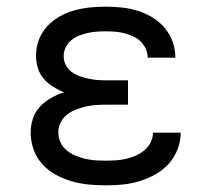

<svg xmlns="http://www.w3.org/2000/svg" viewBox="-20 -548 640 576"><path d="M297 8Q272 8 246 5.5Q220 3 195.5 -4Q171 -11 148 -23.5Q125 -36 107.5 -55Q90 -74 81 -99Q72 -124 72 -150Q72 -171 78.5 -191.5Q85 -212 99.5 -227.5Q114 -243 133 -254Q152 -265 172 -271Q155 -278 139 -288Q123 -298 111 -312Q99 -326 93.5 -344Q88 -362 88 -381Q88 -405 96.5 -428Q105 -451 121 -468.5Q137 -486 158 -498Q179 -510 202 -516.5Q225 -523 249 -525.5Q273 -528 297 -528Q321 -528 345 -525.5Q369 -523 392 -516Q415 -509 436 -496.5Q457 -484 473 -465.5Q489 -447 497.5 -424Q506 -401 506 -377V-375H423V-376Q423 -389 417 -402Q411 -415 401 -424.5Q391 -434 378 -439.5Q365 -445 352 -448.5Q339 -452 325 -453Q311 -454 297 -454Q284 -454 270 -453Q256 -452 243 -449Q230 -446 217 -441Q204 -436 193.5 -427Q183 -418 177 -405.5Q171 -393 171 -380Q171 -366 177 -353.5Q183 -341 194.5 -332.5Q206 -324 219 -319.5Q232 -315 245.5 -312Q259 -309 272.5 -308Q286 -307 300 -307H364V-234H300Q284 -234 268.5 -233Q253 -232 238 -228.5Q223 -225 208.5 -219.5Q194 -214 181.5 -204.5Q169 -195 162 -180.5Q155 -166 155 -151Q155 -135 161.5 -121Q168 -107 180 -97Q192 -87 206.5 -81Q221 -75 236 -71.5Q251 -68 266.5 -67Q282 -66 297 -66Q313 -66 328 -67Q343 -68 358 -71.5Q373 -75 387 -81Q401 -87 413 -97Q425 -107 432 -121Q439 -135 439 -150H522V-149Q522 -124 512.5 -99.5Q503 -75 485.5 -56Q468 -37 445.5 -24.5Q423 -12 398.5 -4.5Q374 3 348.5 5.5Q323 8 297 8Z"/></svg>

Font: Nova Nerd Font
Style: Regular
Weight: 400
Designer: Belleve Invis
Foundry: Belleve Invis
Version: Version 24.1.4; ttfautohint (v1.8.4);Nerd Fonts 3.1.1